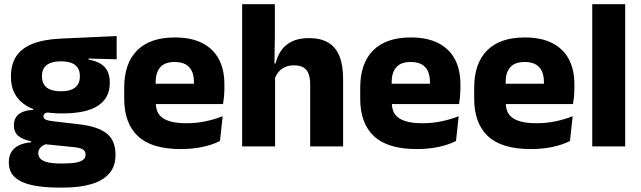

<svg xmlns="http://www.w3.org/2000/svg" viewBox="-20 -680 2976 892"><path d="M268.5 -153Q150 -153 90.5 -197Q31 -241 31 -320.5V-327Q31 -381 55.2 -418.2Q79.5 -455.5 130 -476Q180.5 -496.5 259.5 -500.5L522 -512.5V-404.5L391.5 -408V-403Q425 -397.5 446.8 -384.2Q468.5 -371 479.2 -349.8Q490 -328.5 490 -297.5V-294Q490 -225.5 435.8 -189.2Q381.5 -153 268.5 -153ZM261 79.5H276Q312 79.5 334.2 75Q356.5 70.5 367 61.5Q377.5 52.5 377.5 39V38Q377.5 20.5 362.8 13Q348 5.5 318.5 3L173.5 -11.5L207 -13.5Q192 -11 181.2 -5Q170.5 1 164.2 10Q158 19 158 32V33Q158 48 169 58.5Q180 69 202.8 74.2Q225.5 79.5 261 79.5ZM253.5 191.5Q179.5 191.5 127.2 179.8Q75 168 48 142.5Q21 117 21 75V73Q21 44.5 33.5 25Q46 5.5 69.5 -5.5Q93 -16.5 124.5 -19V-24Q86 -31 65.2 -48.5Q44.5 -66 44.5 -97.5V-98Q44.5 -120.5 54.8 -136Q65 -151.5 85 -159.8Q105 -168 134 -169.5V-186L247 -157.5L214 -158Q196.5 -158 189.2 -153.5Q182 -149 182 -140V-139.5Q182 -128.5 193.8 -123.8Q205.5 -119 232 -116L348.5 -102.5Q433.5 -92.5 475 -60.5Q516.5 -28.5 516.5 38.5V41.5Q516.5 92.5 487.8 125.8Q459 159 404.8 175.2Q350.5 191.5 272.5 191.5ZM263.5 -256Q293 -256 312.2 -263.8Q331.5 -271.5 341.2 -286.8Q351 -302 351 -323.5V-328Q351 -349.5 341.5 -364.5Q332 -379.5 312.8 -387.2Q293.5 -395 263.5 -395H263Q232.5 -395 213 -387Q193.5 -379 184.2 -364Q175 -349 175 -327.5V-323.5Q175 -302 184.8 -286.8Q194.5 -271.5 214 -263.8Q233.5 -256 263.5 -256Z M819 12.5Q685 12.5 621 -47.2Q557 -107 557 -221.5V-272.5Q557 -385.5 617 -445.8Q677 -506 791.5 -506Q868.5 -506 919.8 -479.8Q971 -453.5 996.8 -405Q1022.5 -356.5 1022.5 -288.5V-272Q1022.5 -253 1020.8 -233.2Q1019 -213.5 1016 -196.5H878Q880 -225.5 880.5 -251.2Q881 -277 881 -298Q881 -328.5 871.5 -349.2Q862 -370 842.2 -381Q822.5 -392 791.5 -392Q745.5 -392 724.2 -367.2Q703 -342.5 703 -297V-252L704 -235.5V-200.5Q704 -181.5 710.2 -164.5Q716.5 -147.5 732.2 -134.8Q748 -122 775.8 -114.8Q803.5 -107.5 846.5 -107.5Q892 -107.5 934 -116.2Q976 -125 1014.5 -140L1002 -25Q968 -7.5 921.5 2.5Q875 12.5 819 12.5ZM638 -196.5V-291H985V-196.5Z M1421 0V-289Q1421 -316 1414 -335.8Q1407 -355.5 1390.8 -366Q1374.5 -376.5 1345.5 -376.5Q1322 -376.5 1304 -368.2Q1286 -360 1274.2 -345.8Q1262.5 -331.5 1256 -313.5L1225 -385H1260.5Q1268 -418.5 1286 -445Q1304 -471.5 1335.8 -487.2Q1367.5 -503 1415.5 -503Q1470.5 -503 1505.5 -481.8Q1540.5 -460.5 1557.2 -418.5Q1574 -376.5 1574 -313.5V0ZM1105 0V-660.5H1257V-513.5L1254.5 -351.5L1258 -339.5V0Z M1915.5 12.5Q1781.5 12.5 1717.5 -47.2Q1653.5 -107 1653.5 -221.5V-272.5Q1653.5 -385.5 1713.5 -445.8Q1773.5 -506 1888 -506Q1965 -506 2016.2 -479.8Q2067.5 -453.5 2093.2 -405Q2119 -356.5 2119 -288.5V-272Q2119 -253 2117.2 -233.2Q2115.5 -213.5 2112.5 -196.5H1974.5Q1976.5 -225.5 1977 -251.2Q1977.5 -277 1977.5 -298Q1977.5 -328.5 1968 -349.2Q1958.5 -370 1938.8 -381Q1919 -392 1888 -392Q1842 -392 1820.8 -367.2Q1799.5 -342.5 1799.5 -297V-252L1800.5 -235.5V-200.5Q1800.5 -181.5 1806.8 -164.5Q1813 -147.5 1828.8 -134.8Q1844.5 -122 1872.2 -114.8Q1900 -107.5 1943 -107.5Q1988.5 -107.5 2030.5 -116.2Q2072.5 -125 2111 -140L2098.5 -25Q2064.5 -7.5 2018 2.5Q1971.5 12.5 1915.5 12.5ZM1734.5 -196.5V-291H2081.5V-196.5Z M2445 12.5Q2311 12.5 2247 -47.2Q2183 -107 2183 -221.5V-272.5Q2183 -385.5 2243 -445.8Q2303 -506 2417.5 -506Q2494.5 -506 2545.8 -479.8Q2597 -453.5 2622.8 -405Q2648.5 -356.5 2648.5 -288.5V-272Q2648.5 -253 2646.8 -233.2Q2645 -213.5 2642 -196.5H2504Q2506 -225.5 2506.5 -251.2Q2507 -277 2507 -298Q2507 -328.5 2497.5 -349.2Q2488 -370 2468.2 -381Q2448.5 -392 2417.5 -392Q2371.5 -392 2350.2 -367.2Q2329 -342.5 2329 -297V-252L2330 -235.5V-200.5Q2330 -181.5 2336.2 -164.5Q2342.5 -147.5 2358.2 -134.8Q2374 -122 2401.8 -114.8Q2429.5 -107.5 2472.5 -107.5Q2518 -107.5 2560 -116.2Q2602 -125 2640.5 -140L2628 -25Q2594 -7.5 2547.5 2.5Q2501 12.5 2445 12.5ZM2264 -196.5V-291H2611V-196.5Z M2731.5 0V-660.5H2884.5V0Z"/></svg>

Font: Anek Gujarati Medium
Style: Bold
Weight: 700
Version: Version 1.003